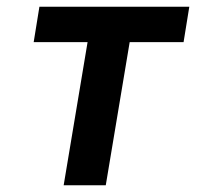

<svg xmlns="http://www.w3.org/2000/svg" viewBox="-20 -550 616 570"><path d="M169 0H294L365 -425H525L542 -530H97L80 -425H240Z"/></svg>

Font: Iosevka Sparkle Oblique
Style: Bold
Weight: 700
Italic angle: -9°
Designer: Belleve Invis
Foundry: Belleve Invis
Version: Version 4.5.0; ttfautohint (v1.8.3)